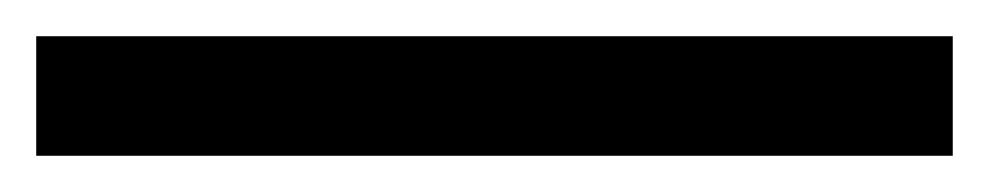

<svg xmlns="http://www.w3.org/2000/svg" viewBox="-23 -846 546 106"><path d="M503 -760H-3V-826H503Z"/></svg>

Font: Noto Sans Kharoshthi
Style: Regular
Weight: 400
Designer: Monotype Design Team
Foundry: Monotype Imaging Inc.
Version: Version 2.004; ttfautohint (v1.8.4.7-5d5b)